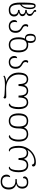

<svg xmlns="http://www.w3.org/2000/svg" viewBox="2188 -2998 1050 5465"><g transform="rotate(90 2712.5 -265.0)"><path d="M53 -314Q53 -500 60 -591.5Q67 -683 85 -719Q96 -740 111 -747.5Q126 -755 151 -755Q190 -755 214.5 -712Q239 -669 239 -593Q239 -398 109 -312Q109 -172 141 -103Q160 -65 189 -48Q218 -31 258 -31Q325 -31 359 -60Q393 -89 393 -141Q393 -193 360 -223.5Q327 -254 274 -254H262V-297H275Q323 -297 354.5 -320Q386 -343 386 -373Q386 -412 356 -436Q326 -460 274 -460H262V-502H275Q324 -502 351.5 -524.5Q379 -547 379 -584Q379 -611 368.5 -631.5Q358 -652 330 -670Q286 -697 273.5 -709.5Q261 -722 261 -740Q261 -754 269 -762Q277 -770 289 -770Q299 -770 317 -766Q312 -751 312 -744Q312 -732 316.5 -723Q321 -714 343 -702Q381 -679 399.5 -663Q418 -647 425.5 -629Q433 -611 433 -582Q433 -546 408 -521.5Q383 -497 341 -485V-480Q440 -458 440 -374Q440 -308 341 -279V-274Q449 -245 449 -141Q449 -76 403.5 -33Q358 10 257 10Q156 10 104.5 -67Q53 -144 53 -314ZM197 -594Q197 -648 184 -682.5Q171 -717 149 -717Q132 -717 124 -696Q115 -670 112 -598Q109 -526 109 -353Q157 -388 177 -444.5Q197 -501 197 -594Z M550 -149Q550 -187 567.5 -208Q585 -229 613 -229Q605 -195 605 -150Q605 -99 635 -64.5Q665 -30 722 -30Q784 -30 821.5 -68Q859 -106 859 -186Q859 -246 834.5 -283.5Q810 -321 763 -345Q711 -371 689 -401Q667 -431 667 -471Q667 -504 678.5 -523.5Q690 -543 713 -543Q734 -543 746 -528Q722 -506 722 -472Q722 -442 733.5 -422Q745 -402 780 -385Q843 -352 878.5 -306Q914 -260 914 -187Q914 -87 860.5 -38.5Q807 10 722 10Q644 10 597 -34Q550 -78 550 -149Z M1042 -268Q1042 -381 1079 -449Q942 -449 942 -605Q942 -760 1073 -760Q1134 -760 1168 -721Q1202 -682 1202 -605Q1202 -570 1194 -536Q1219 -544 1258 -544Q1359 -544 1414.5 -475Q1470 -406 1470 -268Q1470 10 1255 10Q1154 10 1098 -60Q1042 -130 1042 -268ZM1151 -605Q1151 -667 1132.5 -696.5Q1114 -726 1071 -726Q1029 -726 1011 -696.5Q993 -667 993 -605Q993 -544 1011.5 -513Q1030 -482 1072 -482Q1114 -482 1132.5 -513Q1151 -544 1151 -605ZM1415 -268Q1415 -387 1378 -444Q1341 -501 1256 -501Q1171 -501 1133.5 -444Q1096 -387 1096 -268Q1096 -149 1134 -90.5Q1172 -32 1256 -32Q1341 -32 1378 -90.5Q1415 -149 1415 -268Z M1573 -149Q1573 -187 1590.5 -208Q1608 -229 1636 -229Q1628 -195 1628 -150Q1628 -99 1658 -64.5Q1688 -30 1745 -30Q1807 -30 1844.5 -68Q1882 -106 1882 -186Q1882 -246 1857.5 -283.5Q1833 -321 1786 -345Q1734 -371 1712 -401Q1690 -431 1690 -471Q1690 -504 1701.5 -523.5Q1713 -543 1736 -543Q1757 -543 1769 -528Q1745 -506 1745 -472Q1745 -442 1756.5 -422Q1768 -402 1803 -385Q1866 -352 1901.5 -306Q1937 -260 1937 -187Q1937 -87 1883.5 -38.5Q1830 10 1745 10Q1667 10 1620 -34Q1573 -78 1573 -149Z M2654 130Q2608 127 2526 123Q2444 119 2400 119Q2312 119 2243 129.5Q2174 140 2150 163L2130 142Q2148 115 2200.5 99.5Q2253 84 2308 84Q2180 45 2113 -46Q2046 -137 2046 -268Q2046 -407 2095 -475.5Q2144 -544 2239 -544Q2294 -544 2335 -514.5Q2376 -485 2397 -426Q2420 -485 2463 -514.5Q2506 -544 2566 -544Q2622 -544 2664 -513Q2706 -482 2727 -420Q2770 -544 2895 -544Q2984 -544 3034.5 -474.5Q3085 -405 3085 -268Q3085 -188 3068.5 -125Q3052 -62 3023.5 -27Q2995 8 2961 8Q2929 8 2929 -24Q2980 -28 3004.5 -95Q3029 -162 3029 -268Q3029 -387 2996.5 -444Q2964 -501 2892 -501Q2820 -501 2787.5 -444Q2755 -387 2755 -268H2700Q2700 -387 2667.5 -444Q2635 -501 2564 -501Q2492 -501 2460 -443.5Q2428 -386 2428 -268H2373Q2373 -387 2340.5 -444Q2308 -501 2237 -501Q2165 -501 2133 -443.5Q2101 -386 2101 -268Q2101 -163 2152 -83Q2203 -3 2294 41Q2385 85 2502 85Q2594 85 2658 82L2729 81Q2783 81 2783 126Q2783 139 2772 149Q2761 159 2745 162Q2742 149 2723.5 141.5Q2705 134 2654 130Z M3207 -268Q3207 -408 3261 -476Q3315 -544 3424 -544Q3490 -544 3537.5 -514Q3585 -484 3609 -423Q3655 -544 3797 -544Q3898 -544 3953.5 -475Q4009 -406 4009 -268Q4009 -189 3988 -126Q3967 -63 3933 -27.5Q3899 8 3862 8Q3830 8 3830 -24Q3887 -28 3920.5 -97Q3954 -166 3954 -268Q3954 -387 3917 -444Q3880 -501 3795 -501Q3710 -501 3672.5 -444Q3635 -387 3635 -268Q3635 10 3420 10Q3319 10 3263 -60Q3207 -130 3207 -268ZM3580 -268Q3580 -387 3543 -444Q3506 -501 3421 -501Q3336 -501 3299 -444Q3262 -387 3262 -268Q3262 -149 3299.5 -90.5Q3337 -32 3421 -32Q3506 -32 3543 -90.5Q3580 -149 3580 -268Z M4131 -269Q4131 -403 4193 -516Q4255 -629 4362.5 -695.5Q4470 -762 4599 -762Q4664 -762 4691.5 -741.5Q4719 -721 4719 -688Q4719 -671 4703.5 -659Q4688 -647 4665 -647Q4664 -679 4644 -698Q4624 -717 4581 -717Q4478 -717 4387 -662.5Q4296 -608 4244 -519Q4286 -544 4334 -544Q4462 -544 4505 -420Q4548 -544 4683 -544Q4778 -544 4829.5 -475Q4881 -406 4881 -268Q4881 -188 4864.5 -125Q4848 -62 4819.5 -27Q4791 8 4757 8Q4738 8 4731.5 2Q4725 -4 4725 -17Q4777 -21 4801.5 -91Q4826 -161 4826 -268Q4826 -387 4791.5 -444Q4757 -501 4680 -501Q4602 -501 4567.5 -444Q4533 -387 4533 -268H4478Q4478 -388 4444 -444.5Q4410 -501 4332 -501Q4254 -501 4220 -443.5Q4186 -386 4186 -268Q4186 -157 4211.5 -89Q4237 -21 4290 -17Q4290 -5 4282.5 1.5Q4275 8 4260 8Q4222 8 4192.5 -26Q4163 -60 4147 -122.5Q4131 -185 4131 -269Z M4950 71Q4950 26 4971.5 -2.5Q4993 -31 5025 -31Q5016 -12 5010.5 16Q5005 44 5005 69Q5005 135 5044 167Q5083 199 5152 199Q5229 199 5273 151Q5317 103 5317 9Q5317 -82 5269 -130Q5221 -178 5136 -178H5078V-219H5129Q5206 -219 5250 -253Q5294 -287 5294 -377Q5294 -433 5263.5 -469Q5233 -505 5170 -505Q5104 -505 5077 -476.5Q5050 -448 5050 -395Q5026 -395 5014 -406.5Q5002 -418 5002 -442Q5002 -484 5043.5 -514.5Q5085 -545 5170 -545Q5259 -545 5303.5 -497.5Q5348 -450 5348 -377Q5348 -238 5217 -202V-199Q5284 -188 5328.5 -134Q5373 -80 5373 9Q5373 124 5313 182Q5253 240 5152 240Q5052 240 5001 194.5Q4950 149 4950 71Z"/></g></svg>

Font: Noto Serif Georgian Light
Style: Regular
Weight: 300
Designer: Monotype Design team
Foundry: Monotype Imaging Inc.
Version: Version 1.000